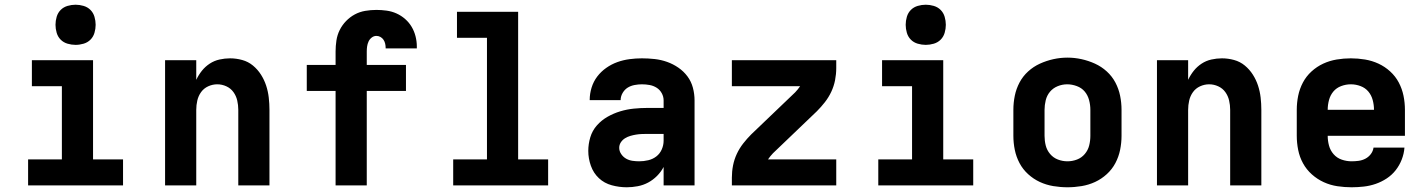

<svg xmlns="http://www.w3.org/2000/svg" viewBox="-20 -785 6040 813"><path d="M99 0V-110H242V-420H115V-530H374V-110H501V0ZM300 -595Q283 -595 266 -600Q249 -605 237 -617Q225 -629 220 -646Q215 -663 215 -680Q215 -697 220 -714Q225 -731 237 -743Q249 -755 266 -760Q283 -765 300 -765Q317 -765 334 -760Q351 -755 363 -743Q375 -731 380 -714Q385 -697 385 -680Q385 -663 380 -646Q375 -629 363 -617Q351 -605 334 -600Q317 -595 300 -595Z M679 0V-530H811V-447Q821 -468 835 -485.5Q849 -503 868 -515.5Q887 -528 909.5 -533Q932 -538 954 -538Q980 -538 1005.5 -531Q1031 -524 1051 -507.5Q1071 -491 1085 -469Q1099 -447 1107 -422.5Q1115 -398 1118 -372Q1121 -346 1121 -320V0H989V-320Q989 -340 984.5 -359.5Q980 -379 968.5 -395Q957 -411 938.5 -419.5Q920 -428 900 -428Q880 -428 861.5 -419.5Q843 -411 831.5 -395Q820 -379 815.5 -359.5Q811 -340 811 -320V0Z M1401 0V-400H1279V-510H1401V-567Q1401 -590 1404.5 -613.5Q1408 -637 1418.5 -658Q1429 -679 1445.5 -696Q1462 -713 1482.5 -724Q1503 -735 1526.5 -739Q1550 -743 1574 -743Q1595 -743 1617 -740Q1639 -737 1659 -728Q1679 -719 1695.5 -704.5Q1712 -690 1723 -671.5Q1734 -653 1739.5 -631.5Q1745 -610 1745 -588Q1745 -586 1745 -584Q1745 -582 1745 -580H1613Q1613 -580 1613 -581Q1613 -582 1613 -582Q1613 -591 1611 -600Q1609 -609 1604 -616.5Q1599 -624 1591 -628.5Q1583 -633 1574 -633Q1563 -633 1554 -626Q1545 -619 1540.5 -609Q1536 -599 1534.5 -588.5Q1533 -578 1533 -567V-510H1699V-400H1533V0Z M1899 0V-110H2042V-625H1915V-735H2174V-110H2301V0Z M2634 8Q2602 8 2570.5 -0.5Q2539 -9 2516 -30.5Q2493 -52 2482 -83Q2471 -114 2471 -146Q2471 -175 2479.5 -203.5Q2488 -232 2507.5 -254Q2527 -276 2552.5 -290.5Q2578 -305 2606 -313.5Q2634 -322 2663.5 -325Q2693 -328 2722 -328H2790V-360Q2790 -376 2782 -390.5Q2774 -405 2760.5 -413.5Q2747 -422 2731 -425Q2715 -428 2698 -428Q2683 -428 2667 -425Q2651 -422 2638 -414Q2625 -406 2616.5 -391.5Q2608 -377 2608 -361H2477Q2477 -361 2477 -361Q2477 -361 2477 -362Q2477 -388 2485 -414Q2493 -440 2509 -461Q2525 -482 2547 -497.5Q2569 -513 2594 -522Q2619 -531 2645.5 -534.5Q2672 -538 2698 -538Q2725 -538 2752 -535Q2779 -532 2804.5 -523Q2830 -514 2852.5 -498.5Q2875 -483 2891 -461.5Q2907 -440 2914 -413.5Q2921 -387 2921 -360V0H2790V-78Q2779 -57 2762 -40Q2745 -23 2724.5 -12Q2704 -1 2680.5 3.5Q2657 8 2634 8ZM2687 -102Q2706 -102 2725 -106.5Q2744 -111 2759 -122.5Q2774 -134 2782 -152Q2790 -170 2790 -189V-218H2722Q2710 -218 2697.5 -217.5Q2685 -217 2673 -215Q2661 -213 2649 -209.5Q2637 -206 2626.5 -199.5Q2616 -193 2609 -182.5Q2602 -172 2602 -159Q2602 -145 2610.5 -132.5Q2619 -120 2631.5 -113Q2644 -106 2658.5 -104Q2673 -102 2687 -102Z M3079 0V-33Q3079 -59 3084 -84.5Q3089 -110 3100 -133.5Q3111 -157 3127 -177.5Q3143 -198 3161 -216L3347 -394Q3353 -400 3358 -406.5Q3363 -413 3368 -420H3079V-530H3521V-497Q3521 -471 3516 -445.5Q3511 -420 3500 -396.5Q3489 -373 3473 -352.5Q3457 -332 3439 -314L3253 -136Q3247 -130 3242 -123.5Q3237 -117 3232 -110H3521V0Z M3699 0V-110H3842V-420H3715V-530H3974V-110H4101V0ZM3900 -595Q3883 -595 3866 -600Q3849 -605 3837 -617Q3825 -629 3820 -646Q3815 -663 3815 -680Q3815 -697 3820 -714Q3825 -731 3837 -743Q3849 -755 3866 -760Q3883 -765 3900 -765Q3917 -765 3934 -760Q3951 -755 3963 -743Q3975 -731 3980 -714Q3985 -697 3985 -680Q3985 -663 3980 -646Q3975 -629 3963 -617Q3951 -605 3934 -600Q3917 -595 3900 -595Z M4500 8Q4470 8 4440 3Q4410 -2 4383 -14.5Q4356 -27 4333.5 -47.5Q4311 -68 4297 -94.5Q4283 -121 4277 -150.5Q4271 -180 4271 -210V-320Q4271 -350 4277 -379.5Q4283 -409 4297 -435.5Q4311 -462 4333.5 -482.5Q4356 -503 4383.5 -515.5Q4411 -528 4440.5 -534.5Q4470 -541 4500 -541Q4530 -541 4559.5 -534.5Q4589 -528 4616.5 -515.5Q4644 -503 4666.5 -482.5Q4689 -462 4703 -435.5Q4717 -409 4723 -379.5Q4729 -350 4729 -320V-210Q4729 -180 4723 -150.5Q4717 -121 4703 -94.5Q4689 -68 4666.5 -47.5Q4644 -27 4617 -14.5Q4590 -2 4560 3Q4530 8 4500 8ZM4500 -102Q4521 -102 4540.5 -109.5Q4560 -117 4573.5 -133Q4587 -149 4592 -169Q4597 -189 4597 -210V-320Q4597 -341 4591.5 -361.5Q4586 -382 4573 -397.5Q4560 -413 4539.5 -420.5Q4519 -428 4499 -428Q4478 -428 4458.5 -420Q4439 -412 4426 -396.5Q4413 -381 4408 -360.5Q4403 -340 4403 -320V-210Q4403 -189 4408 -169Q4413 -149 4426.5 -133Q4440 -117 4459.5 -109.5Q4479 -102 4500 -102Z M4879 0V-530H5011V-447Q5021 -468 5035 -485.5Q5049 -503 5068 -515.5Q5087 -528 5109.5 -533Q5132 -538 5154 -538Q5180 -538 5205.5 -531Q5231 -524 5251 -507.5Q5271 -491 5285 -469Q5299 -447 5307 -422.5Q5315 -398 5318 -372Q5321 -346 5321 -320V0H5189V-320Q5189 -340 5184.5 -359.5Q5180 -379 5168.5 -395Q5157 -411 5138.5 -419.5Q5120 -428 5100 -428Q5080 -428 5061.5 -419.5Q5043 -411 5031.5 -395Q5020 -379 5015.5 -359.5Q5011 -340 5011 -320V0Z M5703 8Q5673 8 5643 3.5Q5613 -1 5585.5 -13.5Q5558 -26 5535 -46.5Q5512 -67 5497.5 -93.5Q5483 -120 5477 -150Q5471 -180 5471 -210V-320Q5471 -350 5477 -379.5Q5483 -409 5497 -435.5Q5511 -462 5533.5 -482.5Q5556 -503 5583 -515.5Q5610 -528 5640 -533Q5670 -538 5700 -538Q5730 -538 5760 -533Q5790 -528 5817 -515.5Q5844 -503 5866.5 -482.5Q5889 -462 5903 -435.5Q5917 -409 5923 -379.5Q5929 -350 5929 -320V-210H5874H5602Q5602 -189 5607.5 -168.5Q5613 -148 5627 -132Q5641 -116 5661.5 -109Q5682 -102 5703 -102Q5718 -102 5733 -104Q5748 -106 5761.5 -113Q5775 -120 5784.5 -132.5Q5794 -145 5796 -160H5927Q5925 -134 5915.5 -109.5Q5906 -85 5890 -64.5Q5874 -44 5852 -29.5Q5830 -15 5805.5 -6.5Q5781 2 5755 5Q5729 8 5703 8ZM5602 -320H5798Q5798 -341 5792.5 -361.5Q5787 -382 5774 -397.5Q5761 -413 5741 -420.5Q5721 -428 5700 -428Q5679 -428 5659 -420.5Q5639 -413 5626 -397.5Q5613 -382 5607.5 -361.5Q5602 -341 5602 -320Z"/></svg>

Font: Iosevka Curly XBdEx
Style: Regular
Weight: 800
Width: 7
Monospace: yes
Designer: Belleve Invis
Foundry: Belleve Invis
Version: Version 11.1.0; ttfautohint (v1.8.3)